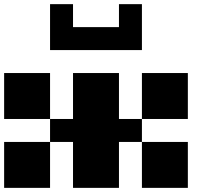

<svg xmlns="http://www.w3.org/2000/svg" viewBox="-20 -909 1040 929"><path d="M555.6 -333.3H666.7V-222.2H555.6V0H333.3V-222.2H222.2V-333.3H333.3V-555.6H555.6ZM888.9 0H666.7V-222.2H888.9ZM888.9 -333.3H666.7V-555.6H888.9ZM222.2 0H0V-222.2H222.2ZM222.2 -333.3H0V-555.6H222.2ZM222.2 -888.9H333.3V-777.8H555.6V-888.9H666.7V-666.7H222.2Z"/></svg>

Font: Pixeloid Sans
Style: Bold
Weight: 700
Monospace: yes
Designer: GGBot
Version: 0.3